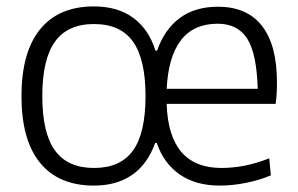

<svg xmlns="http://www.w3.org/2000/svg" viewBox="-20 -570 929 599"><path d="M666 9Q591 9 541 -25.5Q491 -60 469 -124H464Q441 -59 393 -25Q345 9 273 9Q163 9 105 -62Q47 -133 47 -270Q47 -407 105 -478.5Q163 -550 273 -550Q347 -550 395.5 -514.5Q444 -479 465 -412H470Q493 -478 540.5 -513.5Q588 -549 660 -549Q751 -549 797.5 -489Q844 -429 844 -314Q844 -291 843 -275.5Q842 -260 840 -246H500Q506 -46 671 -46Q706 -46 742.5 -53Q779 -60 820 -76L825 -23Q790 -8 747.5 0.5Q705 9 666 9ZM273 -46Q356 -46 395 -100.5Q434 -155 434 -270Q434 -385 395 -440Q356 -495 273 -495Q191 -495 151.5 -440Q112 -385 112 -270Q112 -155 151.5 -100.5Q191 -46 273 -46ZM784 -293Q781 -402 751.5 -449Q722 -496 659 -496Q584 -496 544.5 -444.5Q505 -393 500 -293Z"/></svg>

Font: Encode Sans Narrow
Style: Light
Weight: 300
Designer: Pablo Impallari, Andres Torresi
Foundry: Pablo Impallari, Andres Torresi
Version: Version 1.000; ttfautohint (v1.00) -l 8 -r 50 -G 200 -x 14 -